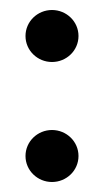

<svg xmlns="http://www.w3.org/2000/svg" viewBox="-20 -353 210 384"><path d="M31 -41C31 -12 55 11 84 11C113 11 137 -12 137 -41C137 -70 113 -93 84 -93C55 -93 31 -70 31 -41ZM31 -281C31 -252 55 -229 84 -229C113 -229 137 -252 137 -281C137 -310 113 -333 84 -333C55 -333 31 -310 31 -281Z"/></svg>

Font: Charger Sport
Style: Nrw
Weight: 400
Designer: Jasper
Foundry: Cannot Into Space Fonts
Version: Version 1.1